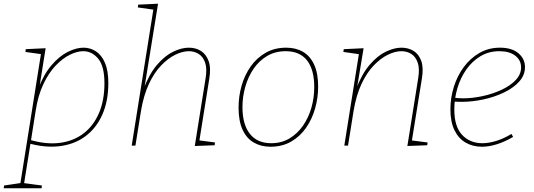

<svg xmlns="http://www.w3.org/2000/svg" viewBox="-62 -785 2877 1035"><path d="M-42 230 -40 215 54 201 47 209 160 -502 168 -492 75 -505 77 -520 184 -525 147 -293 142 -301Q172 -382 214.5 -432Q257 -482 303 -505Q349 -528 388 -528Q425 -528 455.5 -508Q486 -488 504 -446Q522 -404 522 -337Q522 -240 489.5 -167Q457 -94 398.5 -50.5Q340 -7 259.5 3Q179 13 83 -15L103 -16L67 209L59 201L164 215L162 230ZM103 -15 96 -32Q187 -5 261.5 -15Q336 -25 389.5 -66.5Q443 -108 472 -176.5Q501 -245 501 -336Q501 -428 467.5 -468.5Q434 -509 387 -509Q354 -509 315 -490Q276 -471 238.5 -432Q201 -393 172 -332Q143 -271 130 -187Z M988 2 1046 -361Q1055 -414 1044 -446.5Q1033 -479 1009.5 -494Q986 -509 956 -509Q922 -509 883 -490Q844 -471 806.5 -432Q769 -393 740.5 -332Q712 -271 698 -187L668 0H648L766 -742L772 -732L681 -745L683 -760L790 -765L715 -302L710 -301Q742 -386 784.5 -435.5Q827 -485 872 -506.5Q917 -528 956 -528Q993 -528 1021 -510.5Q1049 -493 1062.5 -456Q1076 -419 1066 -360L1012 -22L1007 -29L1097 -17L1095 -2Z M1481 -528Q1533 -528 1571.5 -505.5Q1610 -483 1631.5 -436.5Q1653 -390 1653 -318Q1653 -258 1636.5 -200Q1620 -142 1587.5 -95.5Q1555 -49 1507 -21.5Q1459 6 1396 6Q1346 6 1307 -16Q1268 -38 1246 -85Q1224 -132 1224 -205Q1224 -266 1240.5 -323.5Q1257 -381 1289.5 -427Q1322 -473 1370 -500.5Q1418 -528 1481 -528ZM1478 -509Q1422 -509 1378.5 -483.5Q1335 -458 1305.5 -415Q1276 -372 1260.5 -318Q1245 -264 1245 -208Q1245 -114 1285 -63.5Q1325 -13 1400 -13Q1455 -13 1498 -38.5Q1541 -64 1571 -107Q1601 -150 1616.5 -204Q1632 -258 1632 -315Q1632 -410 1593 -459.5Q1554 -509 1478 -509Z M2134 2 2192 -361Q2201 -414 2190 -446.5Q2179 -479 2155.5 -494Q2132 -509 2102 -509Q2068 -509 2029 -490Q1990 -471 1952.5 -432Q1915 -393 1886.5 -332Q1858 -271 1844 -187L1814 0H1794L1874 -502L1880 -492L1789 -505L1791 -520L1898 -525L1861 -302L1856 -301Q1888 -386 1930.5 -435.5Q1973 -485 2018 -506.5Q2063 -528 2102 -528Q2139 -528 2167.5 -510.5Q2196 -493 2209 -456Q2222 -419 2212 -360L2157 -19L2150 -29L2243 -17L2241 -2Z M2536 6Q2487 6 2448.5 -16Q2410 -38 2388 -83Q2366 -128 2366 -196Q2366 -258 2384.5 -317Q2403 -376 2438 -423.5Q2473 -471 2522.5 -499.5Q2572 -528 2633 -528Q2697 -528 2732.5 -498Q2768 -468 2768 -423Q2768 -380 2737 -345.5Q2706 -311 2655 -286.5Q2604 -262 2544 -249Q2484 -236 2426 -236Q2413 -236 2402.5 -236.5Q2392 -237 2381 -238L2385 -258Q2396 -257 2408.5 -256Q2421 -255 2434 -255Q2485 -255 2540 -267Q2595 -279 2642 -301Q2689 -323 2718 -353.5Q2747 -384 2747 -422Q2747 -460 2716 -484.5Q2685 -509 2630 -509Q2573 -509 2528 -482Q2483 -455 2451.5 -410Q2420 -365 2403.5 -309Q2387 -253 2387 -195Q2387 -102 2429.5 -57.5Q2472 -13 2538 -13Q2573 -13 2613.5 -25.5Q2654 -38 2695 -63L2704 -47Q2660 -21 2617 -7.5Q2574 6 2536 6Z"/></svg>

Font: Bitter Thin Thin
Style: Italic
Weight: 250
Italic angle: -9°
Version: Version 2.002